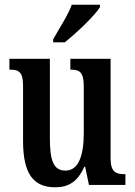

<svg xmlns="http://www.w3.org/2000/svg" viewBox="-20 -786 574 816"><path d="M206 -619V-606H255C307 -647 384 -721 405 -756V-766H285C269 -721 232 -666 206 -619ZM215 10C270 10 310 -13 338 -77H342L358 0H513V-46H507C475 -46 450 -53 450 -112V-536H279V-490H282C315 -490 336 -482 336 -421V-220C336 -125 314 -61 258 -61C206 -61 192 -106 192 -200V-536H20V-490H23C61 -490 78 -479 78 -421V-187C78 -50 120 10 215 10Z"/></svg>

Font: Noto Serif Lao ExtraCondensed SemiBold
Style: Regular
Weight: 600
Width: 2
Designer: Monotype Design Team
Foundry: Monotype Imaging Inc.
Version: Version 2.003